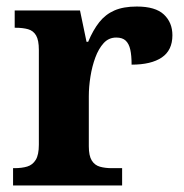

<svg xmlns="http://www.w3.org/2000/svg" viewBox="-20 -568 563 588"><path d="M20 0V-53H24Q47 -53 63.5 -58Q80 -63 89.5 -78.5Q99 -94 99 -125V-415Q99 -445 90.5 -459.5Q82 -474 66 -478.5Q50 -483 28 -483H25V-536H225L245 -440H250Q265 -476 284 -500Q303 -524 330.5 -536Q358 -548 399 -548Q456 -548 482 -523.5Q508 -499 508 -460Q508 -414 475.5 -392Q443 -370 383 -370Q383 -398 379 -416Q375 -434 365 -443.5Q355 -453 336 -453Q313 -453 297.5 -436Q282 -419 272 -392Q262 -365 257 -333.5Q252 -302 252 -273V-120Q252 -91 261 -76.5Q270 -62 286 -57.5Q302 -53 322 -53H354V0Z"/></svg>

Font: Noto Serif Khmer
Style: Bold
Weight: 700
Version: Version 2.003